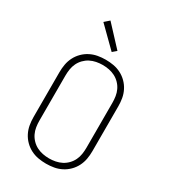

<svg xmlns="http://www.w3.org/2000/svg" viewBox="-232 -1082 1063 1202"><g transform="rotate(30 300.0 -481.0)"><path d="M300 8Q271 8 243 3Q215 -2 189.5 -15Q164 -28 143.5 -48.5Q123 -69 110 -94.5Q97 -120 92 -148Q87 -176 87 -205V-530Q87 -559 92 -587Q97 -615 110 -640.5Q123 -666 143.5 -686.5Q164 -707 189.5 -720Q215 -733 243 -738Q271 -743 300 -743Q329 -743 357 -738Q385 -733 410.5 -720Q436 -707 456.5 -686.5Q477 -666 490 -640.5Q503 -615 508 -587Q513 -559 513 -530V-205Q513 -176 508 -148Q503 -120 490 -94.5Q477 -69 456.5 -48.5Q436 -28 410.5 -15Q385 -2 357 3Q329 8 300 8ZM300 -30Q323 -30 346 -34.5Q369 -39 389.5 -49.5Q410 -60 426.5 -77Q443 -94 453 -115Q463 -136 466.5 -159Q470 -182 470 -205V-530Q470 -553 466.5 -576Q463 -599 453 -620Q443 -641 426.5 -658Q410 -675 389.5 -685.5Q369 -696 346 -700.5Q323 -705 300 -705Q277 -705 254 -700.5Q231 -696 210.5 -685.5Q190 -675 173.5 -658Q157 -641 147 -620Q137 -599 133.5 -576Q130 -553 130 -530V-205Q130 -182 133.5 -159Q137 -136 147 -115Q157 -94 173.5 -77Q190 -60 210.5 -49.5Q231 -39 254 -34.5Q277 -30 300 -30ZM307 -803 168 -940 202 -970 335 -827Z"/></g></svg>

Font: Iosevka SS04 XLt Ex
Style: Regular
Weight: 200
Width: 7
Monospace: yes
Designer: Belleve Invis
Foundry: Belleve Invis
Version: Version 19.0.0; ttfautohint (v1.8.4)